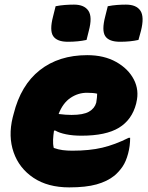

<svg xmlns="http://www.w3.org/2000/svg" viewBox="-20 -799 640 832"><path d="M358 -560Q431 -560 483.5 -530.5Q536 -501 560 -454.5Q584 -408 571 -355L570 -350Q552 -280 495.5 -245.5Q439 -211 333 -211Q296 -211 266.5 -217Q237 -223 220 -233H214Q211 -213 210 -194Q209 -175 213 -158Q232 -151 251.5 -148.5Q271 -146 293 -146Q368 -146 423 -159Q478 -172 538 -202H544Q544 -166 535 -133Q526 -99 511 -77Q496 -55 476 -38Q445 -13 398.5 0Q352 13 280 13Q187 13 125 -28.5Q63 -70 39 -139Q15 -208 35 -290L39 -305Q70 -430 152.5 -495Q235 -560 358 -560ZM357 -397Q318 -397 285 -374.5Q252 -352 234 -305Q250 -303 263.5 -302Q277 -301 290 -301Q341 -301 365.5 -315Q390 -329 397 -354Q399 -366 400 -375.5Q401 -385 401 -393Q385 -397 357 -397ZM221 -772Q241 -776 261.5 -777.5Q282 -779 301 -779Q345 -779 363 -752.5Q381 -726 365 -666L355 -626Q319 -618 274 -618Q227 -618 210.5 -642.5Q194 -667 210 -728ZM447 -772Q467 -776 487 -777.5Q507 -779 526 -779Q571 -779 588.5 -752.5Q606 -726 591 -666L580 -626Q545 -618 500 -618Q452 -618 436 -642.5Q420 -667 436 -728Z"/></svg>

Font: Recursive Mn Csl St Blk
Style: Italic
Weight: 900
Italic angle: -15°
Monospace: yes
Version: Version 1.079;hotconv 1.0.112;makeotfexe 2.5.65598; ttfautoh